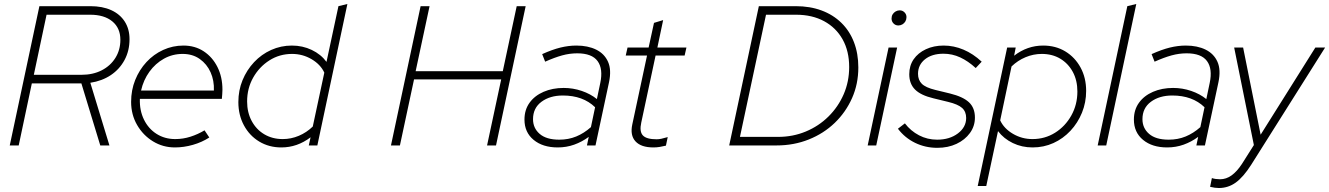

<svg xmlns="http://www.w3.org/2000/svg" viewBox="-20 -731 6680 965"><path d="M29 0 178 -700H434Q495 -700 539 -680Q583 -660 607 -622.5Q631 -585 631 -534Q631 -476 606 -429.5Q581 -383 537 -353.5Q493 -324 434 -315L530 0H484L389 -312H140L74 0ZM150 -355H389Q447 -355 491 -377.5Q535 -400 560 -440Q585 -480 585 -531Q585 -590 544.5 -623.5Q504 -657 433 -657H214Z M859 10Q799 10 749 -20.5Q699 -51 669 -103Q639 -155 639 -219Q639 -278 659.5 -329Q680 -380 716 -419Q752 -458 800 -480Q848 -502 902 -502Q960 -502 1004 -473Q1048 -444 1073 -394Q1098 -344 1098 -280Q1098 -275 1097 -257.5Q1096 -240 1095 -234H683Q681 -176 703.5 -130Q726 -84 767 -58Q808 -32 861 -32Q900 -32 937.5 -44Q975 -56 1008 -76L1032 -40Q995 -16 949.5 -3Q904 10 859 10ZM689 -276H1055Q1057 -326 1038.5 -367.5Q1020 -409 984 -434.5Q948 -460 898 -460Q847 -460 804 -436Q761 -412 731 -370.5Q701 -329 689 -276Z M1394 10Q1332 10 1283 -19.5Q1234 -49 1206 -101Q1178 -153 1178 -218Q1178 -277 1199 -328Q1220 -379 1257 -418.5Q1294 -458 1343 -480Q1392 -502 1447 -502Q1501 -502 1547 -480Q1593 -458 1621 -420L1681 -700L1726 -711L1575 0H1532L1541 -41Q1474 10 1394 10ZM1401 -32Q1443 -32 1482 -48.5Q1521 -65 1552 -95L1610 -366Q1591 -407 1546 -433.5Q1501 -460 1448 -460Q1385 -460 1334 -427.5Q1283 -395 1252.5 -341Q1222 -287 1222 -221Q1222 -166 1245 -123Q1268 -80 1308.5 -56Q1349 -32 1401 -32Z M1945 0 2094 -700H2139L2069 -373H2507L2577 -700H2622L2473 0H2428L2499 -332H2061L1990 0Z M2783 10Q2708 10 2662 -28Q2616 -66 2616 -130Q2616 -179 2641.5 -214.5Q2667 -250 2712 -269.5Q2757 -289 2813 -289Q2860 -289 2904 -274Q2948 -259 2980 -233L2997 -314Q3012 -385 2983.5 -424Q2955 -463 2881 -463Q2843 -463 2805 -452.5Q2767 -442 2720 -421L2705 -459Q2756 -482 2797 -492Q2838 -502 2877 -502Q2935 -502 2976.5 -481.5Q3018 -461 3036 -420.5Q3054 -380 3041 -318L2973 0H2930L2939 -43Q2905 -18 2866 -4Q2827 10 2783 10ZM2791 -29Q2837 -29 2876 -45Q2915 -61 2950 -92L2971 -192Q2910 -251 2809 -251Q2744 -251 2701.5 -219.5Q2659 -188 2659 -132Q2659 -87 2692.5 -58Q2726 -29 2791 -29Z M3264 10Q3202 10 3174 -20.5Q3146 -51 3158 -106L3232 -452H3125L3134 -492H3240L3267 -616L3313 -630L3284 -492H3430L3421 -452H3275L3203 -115Q3193 -70 3211 -50.5Q3229 -31 3280 -31Q3291 -31 3303.5 -33.5Q3316 -36 3336 -42L3327 1Q3311 5 3295.5 7.5Q3280 10 3264 10Z M3645 0 3794 -700H3979Q4051 -700 4109 -678.5Q4167 -657 4208.5 -616.5Q4250 -576 4272 -519Q4294 -462 4294 -392Q4294 -309 4262.5 -238Q4231 -167 4175.5 -113.5Q4120 -60 4045 -30Q3970 0 3883 0ZM3699 -43H3891Q3965 -43 4030 -70Q4095 -97 4144 -145.5Q4193 -194 4220.5 -257.5Q4248 -321 4248 -394Q4248 -474 4215 -533Q4182 -592 4122 -624.5Q4062 -657 3981 -657H3830Z M4341 0 4446 -492H4489L4384 0ZM4495 -603Q4481 -603 4471 -613Q4461 -623 4461 -638Q4461 -650 4466.5 -659Q4472 -668 4481.5 -673.5Q4491 -679 4502 -679Q4516 -679 4526 -669Q4536 -659 4536 -645Q4536 -633 4530.5 -623.5Q4525 -614 4515.5 -608.5Q4506 -603 4495 -603Z M4691 12Q4631 12 4579.5 -13Q4528 -38 4493 -84L4528 -111Q4557 -73 4599 -51Q4641 -29 4690 -29Q4753 -29 4794.5 -60.5Q4836 -92 4836 -138Q4836 -170 4815.5 -188.5Q4795 -207 4745 -219L4671 -237Q4608 -252 4579 -281Q4550 -310 4550 -358Q4550 -401 4572 -433Q4594 -465 4633.5 -483.5Q4673 -502 4723 -502Q4774 -502 4822.5 -481.5Q4871 -461 4914 -421L4884 -389Q4846 -424 4806 -442.5Q4766 -461 4722 -461Q4664 -461 4629 -433Q4594 -405 4594 -360Q4594 -329 4613 -310Q4632 -291 4681 -279L4755 -261Q4820 -245 4850 -217Q4880 -189 4880 -140Q4880 -97 4855 -62.5Q4830 -28 4787.5 -8Q4745 12 4691 12Z M4894 204 5042 -492H5085L5077 -451Q5143 -502 5223 -502Q5286 -502 5334.5 -472.5Q5383 -443 5411 -391.5Q5439 -340 5439 -274Q5439 -216 5418 -164.5Q5397 -113 5360 -73.5Q5323 -34 5274.5 -12Q5226 10 5170 10Q5116 10 5070.5 -12Q5025 -34 4996 -72L4937 204ZM5169 -32Q5232 -32 5283 -64Q5334 -96 5364.5 -150.5Q5395 -205 5395 -271Q5395 -327 5372 -369.5Q5349 -412 5309 -436Q5269 -460 5216 -460Q5174 -460 5134.5 -443.5Q5095 -427 5064 -397L5007 -126Q5026 -85 5071 -58.5Q5116 -32 5169 -32Z M5497 0 5646 -700 5691 -711 5540 0Z M5846 10Q5771 10 5725 -28Q5679 -66 5679 -130Q5679 -179 5704.5 -214.5Q5730 -250 5775 -269.5Q5820 -289 5876 -289Q5923 -289 5967 -274Q6011 -259 6043 -233L6060 -314Q6075 -385 6046.5 -424Q6018 -463 5944 -463Q5906 -463 5868 -452.5Q5830 -442 5783 -421L5768 -459Q5819 -482 5860 -492Q5901 -502 5940 -502Q5998 -502 6039.5 -481.5Q6081 -461 6099 -420.5Q6117 -380 6104 -318L6036 0H5993L6002 -43Q5968 -18 5929 -4Q5890 10 5846 10ZM5854 -29Q5900 -29 5939 -45Q5978 -61 6013 -92L6034 -192Q5973 -251 5872 -251Q5807 -251 5764.5 -219.5Q5722 -188 5722 -132Q5722 -87 5755.5 -58Q5789 -29 5854 -29Z M6106 214Q6097 214 6085.5 212.5Q6074 211 6062 208L6071 164Q6079 167 6090.5 168.5Q6102 170 6112 170Q6143 170 6170 150.5Q6197 131 6222 93L6282 -2L6183 -492H6228L6316 -54L6591 -492H6640L6268 98Q6229 159 6191 186.5Q6153 214 6106 214Z"/></svg>

Font: Red Hat Display
Style: Italic
Weight: 300
Italic angle: -12°
Designer: Pentagram, MCKL
Foundry: Pentagram, MCKL
Version: Version 1.023